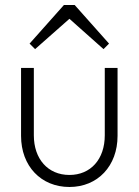

<svg xmlns="http://www.w3.org/2000/svg" viewBox="-20 -736 553 766"><path d="M257 10C370 10 449 -74 449 -194V-465H398V-196C398 -101 342 -38 257 -38C171 -38 115 -102 115 -196V-465H64V-194C64 -73 144 10 257 10ZM98 -562 120 -540 257 -661 393 -540 415 -562 278 -716H235Z"/></svg>

Font: MV Cash ExtraLight
Style: Regular
Weight: 200
Designer: Rodrigo Fuenzalida
Foundry: fragTYPE
Version: Version 1.100;Glyphs 3.1.2 (3151)